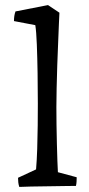

<svg xmlns="http://www.w3.org/2000/svg" viewBox="-20 -732 352 756"><path d="M56 4Q53 -5 52 -14Q51 -23 51 -32L122 -65Q125 -100 126.5 -145.5Q128 -191 128.5 -238Q129 -285 129 -324Q129 -382 128 -444Q127 -506 125 -557Q123 -608 119 -633L35 -649Q35 -671 41 -687L169 -712L214 -682Q213 -671 212 -639.5Q211 -608 209 -565.5Q207 -523 205.5 -476Q204 -429 203 -385.5Q202 -342 202 -311Q202 -280 202.5 -241.5Q203 -203 204 -165.5Q205 -128 206 -98Q207 -68 208 -54L282 -34Q282 -27 281.5 -17.5Q281 -8 279 0Q266 0 235.5 0.5Q205 1 169 1.5Q133 2 102 2.5Q71 3 56 4Z"/></svg>

Font: Labrada
Style: Regular
Weight: 400
Designer: Mercedes Jáuregui
Foundry: Omnibus-Type Team
Version: Version 1.000; ttfautohint (v1.8.4.7-5d5b)